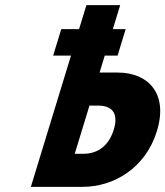

<svg xmlns="http://www.w3.org/2000/svg" viewBox="-20 -723 638 741"><path d="M325.3 -315.5 268.4 -129.4H301.3C347.1 -129.4 397 -150.6 419.1 -222.9C440.9 -294.3 404 -315.5 358.2 -315.5ZM99.1 -1.9 254 -508.5H185.2L216.4 -610.5H285.1L313.5 -703.1H443.8L415.5 -610.5H465L433.8 -508.5H384.3L364.3 -443H434.3C551.8 -443 630 -362.3 585.8 -217.8C541.4 -72.4 417 -1.9 299.5 -1.9Z"/></svg>

Font: Hussar
Style: BdSuprConOblThree
Weight: 700
Foundry: Cannot Into Space Fonts
Version: Version 2.00